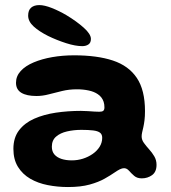

<svg xmlns="http://www.w3.org/2000/svg" viewBox="-20 -696 688 774"><path d="M254 58Q212 58 172.5 50.2Q133 42.5 102 24.5Q71 6.5 52.5 -23.2Q34 -53 34 -96Q34 -141 56.8 -170.8Q79.5 -200.5 118 -217.5Q156.5 -234.5 205.2 -241.8Q254 -249 306 -249Q320 -249 334.2 -248Q348.5 -247 360.8 -246.2Q373 -245.5 380.5 -245.5Q392 -245.5 396.5 -249.5Q401 -253.5 401 -263Q401 -275.5 397.8 -285.5Q394.5 -295.5 388.5 -303.2Q382.5 -311 374 -316.5Q359.5 -326.5 337.5 -331.2Q315.5 -336 290 -336Q258.5 -336 230.5 -329.2Q202.5 -322.5 177 -315.8Q151.5 -309 127 -309Q87.5 -309 66 -322Q44.5 -335 44.5 -362.5Q44.5 -389 63.5 -409.8Q82.5 -430.5 115.8 -444.5Q149 -458.5 191 -465.8Q233 -473 278.5 -473Q371.5 -473 435 -452Q498.5 -431 531.5 -382Q564.5 -333 564.5 -248Q564.5 -227 562.5 -211Q560.5 -195 557.8 -183.2Q555 -171.5 553 -162.5Q551 -153.5 551 -146Q551 -132.5 560 -120Q569 -107.5 581 -94.2Q593 -81 602 -65.8Q611 -50.5 611 -31.5Q611 -3 593 10Q575 23 551.5 23Q532.5 23 520.8 12.8Q509 2.5 500 -7.8Q491 -18 480 -18Q472.5 -18 463.2 -13.5Q454 -9 441 0Q426 10.5 401.8 24.2Q377.5 38 341.5 48Q305.5 58 254 58ZM269.5 -49.5Q292.5 -49.5 314 -56.2Q335.5 -63 353.2 -75.2Q371 -87.5 381.5 -104.2Q392 -121 392 -140.5Q392 -154.5 383 -161.2Q374 -168 355.2 -170.2Q336.5 -172.5 308 -172.5Q277.5 -172.5 250.2 -166.2Q223 -160 206 -145.2Q189 -130.5 189 -104.5Q189 -85.5 199.2 -73.5Q209.5 -61.5 227.5 -55.5Q245.5 -49.5 269.5 -49.5ZM311.5 -510Q284 -510 246.5 -522Q209 -534 174 -551Q138 -569 115.8 -589.2Q93.5 -609.5 93.5 -633Q93.5 -655 105.5 -665.2Q117.5 -675.5 138.5 -675.5Q159 -675.5 188.8 -663.8Q218.5 -652 247.5 -635Q289 -610 317.8 -584.2Q346.5 -558.5 346.5 -539Q346.5 -523.5 336.5 -516.8Q326.5 -510 311.5 -510Z"/></svg>

Font: Gluten SemiBold
Style: Regular
Weight: 600
Designer: Tyler Finck
Foundry: Etcetera Type Company
Version: Version 1.300